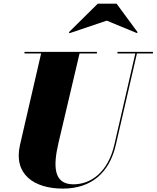

<svg xmlns="http://www.w3.org/2000/svg" viewBox="-20 -1040 876 1074"><path d="M577 -924.5 745.5 -855 750 -859.5 632 -1019.5H527L365 -859.5L369.5 -854.5ZM117 -750V-741H210L92 -230C54 -66 169 15 332 15C490 15 592 -73 628 -230L746 -741H835.5V-750H637V-741H737L619.5 -230C584.5 -78.5 490.5 -9 390.5 -9C276.5 -9 278 -115 307 -240L425 -741H522V-750Z"/></svg>

Font: Bodoni* 24pt Fatface
Style: Italic
Weight: 900
Italic angle: -13°
Version: Version 2.3